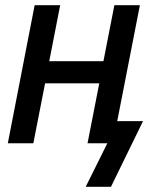

<svg xmlns="http://www.w3.org/2000/svg" viewBox="-20 -550 590 737"><path d="M406 167H309L392 0H316L361 -230H153L108 0H10L113 -530H211L169 -315H377L419 -530H517L430 -85H529Z"/></svg>

Font: Lode Dark
Style: Bold Italic
Weight: 700
Italic angle: -11°
Monospace: yes
Designer: Belleve Invis
Foundry: Belleve Invis
Version: Version 29.2.0; ttfautohint (v1.8.3)